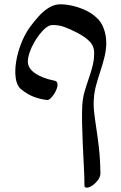

<svg xmlns="http://www.w3.org/2000/svg" viewBox="-20 -629 561 889"><path d="M445 175Q444 192 432 207Q420 222 406 231Q392 240 382 240Q378 240 374 237.5Q370 235 371 228Q371 196 368.5 147Q366 98 363.5 44.5Q361 -9 360 -58.5Q359 -108 361 -142Q363 -175 371.5 -204.5Q380 -234 390 -262.5Q400 -291 408 -321Q416 -351 416 -384Q416 -416 394.5 -437.5Q373 -459 340 -476Q308 -493 279.5 -503.5Q251 -514 222 -513Q209 -513 194 -501.5Q179 -490 164 -471Q149 -452 136.5 -429.5Q124 -407 116.5 -384.5Q109 -362 109 -343Q109 -313 142 -290Q175 -267 230 -256Q243 -254 245.5 -244Q248 -234 243.5 -220.5Q239 -207 231 -194.5Q223 -182 214 -173.5Q205 -165 198 -166Q169 -169 138.5 -180Q108 -191 76 -217Q58 -233 53 -266.5Q48 -300 54.5 -342Q61 -384 77.5 -426.5Q94 -469 118 -503Q138 -530 160.5 -555Q183 -580 210 -595.5Q237 -611 267 -609Q293 -608 322.5 -600.5Q352 -593 379 -580Q406 -567 425 -549Q448 -530 460 -498Q472 -466 472 -430Q472 -399 464 -366Q456 -333 445 -300Q434 -267 425.5 -236Q417 -205 415 -177Q412 -147 415.5 -113.5Q419 -80 425.5 -38.5Q432 3 438 55Q444 107 445 175Z"/></svg>

Font: Noto Rashi Hebrew
Style: Regular
Weight: 400
Version: Version 1.006